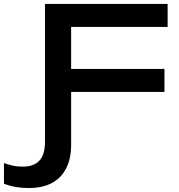

<svg xmlns="http://www.w3.org/2000/svg" viewBox="-143 -770 903 969"><path d="M148 -422H687V-306H148ZM216 -39Q216 64 161.5 121.5Q107 179 1 179Q-32 179 -64 173.5Q-96 168 -123 157V53Q-104 60 -80.5 65.5Q-57 71 -28 71Q28 71 56 40.5Q84 10 84 -53V-750H703V-634H144L216 -709Z"/></svg>

Font: Unbounded
Style: Regular
Weight: 400
Designer: Luke Prowse, Jean-Baptiste Morizot, Fátima Lázaro, Florian Runge
Foundry: NaN
Version: Version 1.701;gftools[0.9.28.dev5+ged2979d]